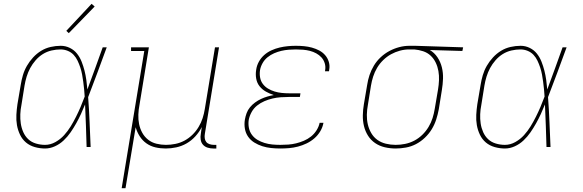

<svg xmlns="http://www.w3.org/2000/svg" viewBox="-20 -767 3040 1002"><path d="M215 8Q188 8 161.5 0.5Q135 -7 115.5 -23.5Q96 -40 84.5 -64Q73 -88 68.5 -114Q64 -140 65.5 -168Q67 -196 71 -223L88 -323Q92 -349 99.5 -374.5Q107 -400 120.5 -423.5Q134 -447 153 -467.5Q172 -488 195 -502Q218 -516 244.5 -522Q271 -528 297 -528Q322 -528 344.5 -517Q367 -506 382 -487Q397 -468 406 -445Q415 -422 421 -398.5Q427 -375 430.5 -350Q434 -325 436 -300Q457 -355 476.5 -410Q496 -465 516 -520H537Q513 -455 489 -389.5Q465 -324 440 -260Q445 -195 447.5 -130Q450 -65 453 0H432Q430 -55 428.5 -110.5Q427 -166 424 -222Q414 -197 402.5 -172Q391 -147 377.5 -123Q364 -99 348.5 -76.5Q333 -54 312.5 -34.5Q292 -15 266.5 -3.5Q241 8 215 8ZM215 -11Q243 -11 269 -25.5Q295 -40 314.5 -61.5Q334 -83 349 -107.5Q364 -132 377 -158Q390 -184 401 -210Q412 -236 422 -263Q421 -282 419 -301.5Q417 -321 414.5 -340Q412 -359 408.5 -378Q405 -397 399 -415Q393 -433 385 -450Q377 -467 364.5 -480.5Q352 -494 334 -501.5Q316 -509 296 -509Q273 -509 249 -503.5Q225 -498 204 -485Q183 -472 166 -452.5Q149 -433 137.5 -411.5Q126 -390 119 -367Q112 -344 108 -320L92 -220Q87 -196 86 -171Q85 -146 88.5 -122.5Q92 -99 101.5 -77.5Q111 -56 127.5 -40.5Q144 -25 167.5 -18Q191 -11 215 -11ZM339 -594 326 -606 458 -747 474 -733Z M615 215 733 -501H664V-520H757L708 -220Q703 -195 702 -169Q701 -143 706 -119Q711 -95 722.5 -74Q734 -53 753 -38Q772 -23 796.5 -17Q821 -11 846 -11Q870 -11 895 -16Q920 -21 942.5 -33Q965 -45 984 -63.5Q1003 -82 1016.5 -104.5Q1030 -127 1037.5 -150.5Q1045 -174 1049 -199L1102 -520H1123L1049 -68Q1047 -57 1048.5 -45.5Q1050 -34 1056.5 -26Q1063 -18 1074 -14.5Q1085 -11 1096 -11H1109V8H1093Q1078 8 1063.5 3.5Q1049 -1 1039.5 -11.5Q1030 -22 1027.5 -37.5Q1025 -53 1028 -68L1033 -104Q1020 -78 999.5 -55.5Q979 -33 953.5 -18.5Q928 -4 900 2Q872 8 845 8Q817 8 791 2Q765 -4 744 -19Q723 -34 709 -56Q695 -78 688 -103L635 215Z M1443 8Q1419 8 1395 5.5Q1371 3 1349 -4Q1327 -11 1307.5 -23Q1288 -35 1275 -53.5Q1262 -72 1258 -95.5Q1254 -119 1258 -143Q1261 -160 1267 -176.5Q1273 -193 1284.5 -207Q1296 -221 1311 -232Q1326 -243 1342 -250.5Q1358 -258 1375 -263Q1392 -268 1409 -271Q1387 -278 1367.5 -289Q1348 -300 1334.5 -317Q1321 -334 1317 -357Q1313 -380 1317 -403Q1320 -425 1331 -445Q1342 -465 1359 -480Q1376 -495 1397 -504.5Q1418 -514 1439.5 -519Q1461 -524 1482 -526Q1503 -528 1524 -528Q1546 -528 1567 -526Q1588 -524 1608 -518.5Q1628 -513 1646 -503.5Q1664 -494 1677 -479Q1690 -464 1696 -444Q1702 -424 1698 -403Q1698 -401 1697.5 -399Q1697 -397 1697 -395H1676Q1676 -397 1676.5 -398.5Q1677 -400 1677 -402Q1680 -420 1674.5 -437.5Q1669 -455 1657.5 -467.5Q1646 -480 1630.5 -488.5Q1615 -497 1597.5 -501.5Q1580 -506 1561.5 -507.5Q1543 -509 1524 -509Q1506 -509 1486.5 -507.5Q1467 -506 1448 -501.5Q1429 -497 1410.5 -489Q1392 -481 1376 -468Q1360 -455 1350 -437Q1340 -419 1337 -401Q1334 -381 1337.5 -362Q1341 -343 1352 -328.5Q1363 -314 1379 -304.5Q1395 -295 1413 -289.5Q1431 -284 1450.5 -282Q1470 -280 1490 -280H1548L1545 -261H1487Q1466 -261 1445 -259.5Q1424 -258 1402.5 -253Q1381 -248 1360 -239Q1339 -230 1321.5 -216Q1304 -202 1293 -182Q1282 -162 1278 -141Q1275 -120 1279 -99.5Q1283 -79 1295 -63Q1307 -47 1324 -37Q1341 -27 1360.5 -21Q1380 -15 1401 -13Q1422 -11 1443 -11Q1464 -11 1484.5 -12.5Q1505 -14 1525.5 -19Q1546 -24 1566 -32.5Q1586 -41 1603 -54.5Q1620 -68 1632 -87Q1644 -106 1648 -126H1668Q1664 -103 1651.5 -82Q1639 -61 1620.5 -45Q1602 -29 1580 -18.5Q1558 -8 1535 -2Q1512 4 1489 6Q1466 8 1443 8Z M2045 8Q2016 8 1988 1.5Q1960 -5 1937.5 -20.5Q1915 -36 1900.5 -59Q1886 -82 1879.5 -109Q1873 -136 1873.5 -165Q1874 -194 1879 -223L1896 -323Q1900 -350 1908.5 -375.5Q1917 -401 1931.5 -425Q1946 -449 1967 -468.5Q1988 -488 2012.5 -501Q2037 -514 2063.5 -521Q2090 -528 2117 -528Q2120 -528 2123.5 -528Q2127 -528 2131 -528Q2135 -528 2139 -528Q2143 -528 2147 -528L2397 -520L2393 -501L2223 -506Q2247 -492 2263 -468Q2279 -444 2286 -415.5Q2293 -387 2292 -357Q2291 -327 2286 -297L2270 -197Q2265 -170 2256.5 -143.5Q2248 -117 2233.5 -93Q2219 -69 2197.5 -48.5Q2176 -28 2151 -15Q2126 -2 2098.5 3Q2071 8 2045 8ZM2045 -11Q2069 -11 2094 -16Q2119 -21 2142 -33Q2165 -45 2184 -63.5Q2203 -82 2216.5 -104.5Q2230 -127 2237.5 -151Q2245 -175 2249 -200L2266 -300Q2270 -324 2271 -348.5Q2272 -373 2268 -396Q2264 -419 2254 -440Q2244 -461 2227.5 -476.5Q2211 -492 2188.5 -499.5Q2166 -507 2142 -509H2128Q2125 -509 2121.5 -509Q2118 -509 2115 -509Q2091 -509 2067 -502.5Q2043 -496 2021 -484Q1999 -472 1980 -453.5Q1961 -435 1948 -413Q1935 -391 1927.5 -367.5Q1920 -344 1916 -320L1900 -220Q1895 -194 1894.5 -168Q1894 -142 1899.5 -118Q1905 -94 1917.5 -72.5Q1930 -51 1949.5 -37Q1969 -23 1994 -17Q2019 -11 2045 -11Z M2615 8Q2588 8 2561.5 0.5Q2535 -7 2515.5 -23.5Q2496 -40 2484.5 -64Q2473 -88 2468.5 -114Q2464 -140 2465.5 -168Q2467 -196 2471 -223L2488 -323Q2492 -349 2499.5 -374.5Q2507 -400 2520.5 -423.5Q2534 -447 2553 -467.5Q2572 -488 2595 -502Q2618 -516 2644.5 -522Q2671 -528 2697 -528Q2722 -528 2744.5 -517Q2767 -506 2782 -487Q2797 -468 2806 -445Q2815 -422 2821 -398.5Q2827 -375 2830.5 -350Q2834 -325 2836 -300Q2857 -355 2876.5 -410Q2896 -465 2916 -520H2937Q2913 -455 2889 -389.5Q2865 -324 2840 -260Q2845 -195 2847.5 -130Q2850 -65 2853 0H2832Q2830 -55 2828.5 -110.5Q2827 -166 2824 -222Q2814 -197 2802.5 -172Q2791 -147 2777.5 -123Q2764 -99 2748.5 -76.5Q2733 -54 2712.5 -34.5Q2692 -15 2666.5 -3.5Q2641 8 2615 8ZM2615 -11Q2643 -11 2669 -25.5Q2695 -40 2714.5 -61.5Q2734 -83 2749 -107.5Q2764 -132 2777 -158Q2790 -184 2801 -210Q2812 -236 2822 -263Q2821 -282 2819 -301.5Q2817 -321 2814.5 -340Q2812 -359 2808.5 -378Q2805 -397 2799 -415Q2793 -433 2785 -450Q2777 -467 2764.5 -480.5Q2752 -494 2734 -501.5Q2716 -509 2696 -509Q2673 -509 2649 -503.5Q2625 -498 2604 -485Q2583 -472 2566 -452.5Q2549 -433 2537.5 -411.5Q2526 -390 2519 -367Q2512 -344 2508 -320L2492 -220Q2487 -196 2486 -171Q2485 -146 2488.5 -122.5Q2492 -99 2501.5 -77.5Q2511 -56 2527.5 -40.5Q2544 -25 2567.5 -18Q2591 -11 2615 -11Z"/></svg>

Font: Iosevka Etoile Thin Oblique
Style: Regular
Weight: 100
Italic angle: -9°
Designer: Belleve Invis
Foundry: Belleve Invis
Version: Version 15.5.2; ttfautohint (v1.8.4)